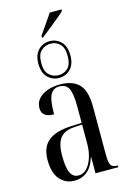

<svg xmlns="http://www.w3.org/2000/svg" viewBox="-142 -1025 737 1101"><g transform="rotate(-15 226.5 -474.0)"><path d="M190 -842Q210 -871 231.5 -901.5Q253 -932 270 -958H340V-949Q326 -935 300.5 -914Q275 -893 247 -870.5Q219 -848 196 -830H190ZM226 -582Q186 -582 158.5 -610Q131 -638 131 -691Q131 -744 158.5 -772Q186 -800 226 -800Q266 -800 293.5 -772Q321 -744 321 -691Q321 -638 293.5 -610Q266 -582 226 -582ZM227 -598Q259 -598 282 -619.5Q305 -641 305 -691Q305 -742 282 -763.5Q259 -785 227 -785Q196 -785 172 -763.5Q148 -742 148 -691Q148 -641 172 -619.5Q196 -598 227 -598ZM159 10Q107 10 73 -28.5Q39 -67 39 -145Q39 -219 83 -256Q127 -293 218 -297L283 -300V-396Q283 -476 267 -505.5Q251 -535 213 -535Q176 -535 159.5 -503Q143 -471 143 -388Q71 -388 71 -443Q71 -490 113 -517.5Q155 -545 220 -545Q294 -545 332 -506Q370 -467 370 -372V-87Q370 -38 380.5 -24Q391 -10 419 -10H421V0H285V-96H283Q267 -42 235 -16Q203 10 159 10ZM189 -13Q217 -13 238 -35Q259 -57 271 -94.5Q283 -132 283 -178V-290L237 -287Q177 -284 151.5 -250.5Q126 -217 126 -148Q126 -77 141 -45Q156 -13 189 -13Z"/></g></svg>

Font: Noto Serif Display ExtraCondensed
Style: Regular
Weight: 400
Width: 2
Designer: Monotype Design Team
Foundry: Monotype Imaging Inc.
Version: Version 2.009